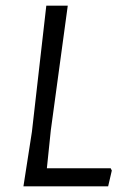

<svg xmlns="http://www.w3.org/2000/svg" viewBox="-20 -660 440 680"><path d="M376 -56 363 0H63L93 -193L144 -640H220L160 -199L146 -64H372Z"/></svg>

Font: Alegreya Sans SC
Style: Italic
Weight: 400
Italic angle: -7°
Designer: Juan Pablo del Peral
Foundry: Huerta Tipografica
Version: Version 2.008; ttfautohint (v1.6)